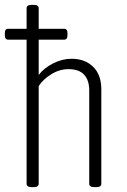

<svg xmlns="http://www.w3.org/2000/svg" viewBox="-20 -772 525 794"><path d="M112 2Q90 2 90 -12V-608H14Q0 -608 0 -626V-635Q0 -653 14 -653H90V-738Q90 -752 112 -752H118Q140 -752 140 -738V-653H245Q259 -653 259 -635V-626Q259 -608 245 -608H140V-462Q161 -490 199 -509.5Q237 -529 276 -529Q331 -529 365 -496Q399 -463 399 -402V-12Q399 2 377 2H371Q349 2 349 -12V-398Q349 -440 328 -463Q307 -486 263 -486Q226 -486 192 -465Q158 -444 140 -416V-12Q140 2 118 2Z"/></svg>

Font: Asap Condensed ExtraLight
Style: Regular
Weight: 200
Width: 3
Designer: Pablo Cosgaya
Foundry: Omnibus-Type
Version: Version 3.001; ttfautohint (v1.8.4.7-5d5b)